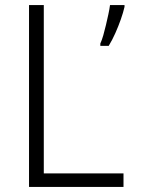

<svg xmlns="http://www.w3.org/2000/svg" viewBox="-20 -734 555 754"><path d="M469 -707Q464 -685 454.5 -658Q445 -631 433 -604Q421 -577 407 -554H374V-563Q380 -576 385.5 -595Q391 -614 396 -635.5Q401 -657 405.5 -677.5Q410 -698 412 -714H469ZM94 0V-714H152V-53H465V0Z"/></svg>

Font: Noto Sans Display Light
Style: Regular
Weight: 300
Designer: Monotype Design Team
Foundry: Monotype Imaging Inc.
Version: Version 2.003